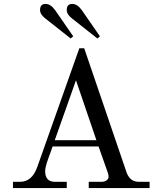

<svg xmlns="http://www.w3.org/2000/svg" viewBox="-20 -958 804 978"><path d="M348 -938Q374 -938 397 -906L489 -773L476 -762L348 -863Q320 -884 320 -907Q320 -938 348 -938ZM212 -938Q238 -938 261 -906L353 -773L340 -762L212 -863Q184 -884 184 -907Q184 -938 212 -938ZM259 -244H471L367 -549ZM46 0V-32H83Q142 -32 169 -105L384 -712H409L626 -76Q644 -32 686 -32H742V0H432V-32H498Q513 -32 523 -39.5Q533 -47 533 -57Q533 -70 529 -79L482 -212H248L224 -145Q210 -105 210 -87Q210 -32 259 -32H320V0Z"/></svg>

Font: Old Standard TT
Style: Regular
Weight: 400
Designer: Alexey Kryukov <alexios@thessalonica.org.ru>
Version: Version 2.2